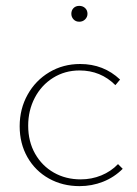

<svg xmlns="http://www.w3.org/2000/svg" viewBox="-20 -630 468 654"><path d="M47 -200Q47 -259 74 -307.5Q101 -356 148 -384Q195 -412 253 -412Q333 -412 389 -359L373 -340Q323 -390 251 -390Q201 -390 161 -365Q121 -340 98.5 -297Q76 -254 76 -202Q76 -148 99.5 -106.5Q123 -65 163.5 -42Q204 -19 255 -19Q292 -19 325 -32.5Q358 -46 382 -71L398 -55Q369 -26 331 -11Q293 4 251 4Q193 4 146.5 -22Q100 -48 73.5 -94.5Q47 -141 47 -200ZM223 -583Q223 -595 230.5 -602.5Q238 -610 250 -610Q262 -610 270 -602.5Q278 -595 278 -583Q278 -572 270 -564Q262 -556 250 -556Q238 -556 230.5 -564Q223 -572 223 -583Z"/></svg>

Font: Ysabeau Extralight
Style: Regular
Weight: 200
Designer: Christian Thalmann (Catharsis Fonts)
Version: Version 0.003